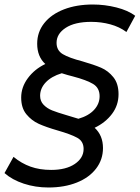

<svg xmlns="http://www.w3.org/2000/svg" viewBox="-53 -726 620 852"><path d="M198 -536Q198 -502 226 -485.5Q254 -469 312 -454Q364 -439 395.5 -425.5Q427 -412 450 -383.5Q473 -355 473 -308Q473 -259 444 -220.5Q415 -182 367 -159Q404 -125 404 -69Q404 -18 373.5 22Q343 62 288 84Q233 106 162 106Q104 106 52.5 89Q1 72 -33 42L7 -30Q42 -1 82.5 13.5Q123 28 174 28Q240 28 279 1.5Q318 -25 318 -65Q318 -99 290 -114.5Q262 -130 203 -147Q151 -162 119 -176.5Q87 -191 64 -219Q41 -247 41 -293Q41 -339 70.5 -379Q100 -419 148 -442Q112 -475 112 -532Q112 -584 143.5 -623.5Q175 -663 231 -684.5Q287 -706 359 -706Q412 -706 463.5 -693Q515 -680 547 -656L508 -584Q477 -607 436.5 -618Q396 -629 352 -629Q279 -629 238.5 -602.5Q198 -576 198 -536ZM270 -387Q249 -392 221 -401Q175 -387 150 -360.5Q125 -334 125 -301Q125 -277 140.5 -261Q156 -245 178.5 -236Q201 -227 242 -215Q288 -201 295 -199Q340 -212 364.5 -238.5Q389 -265 389 -299Q389 -336 360 -353.5Q331 -371 270 -387Z"/></svg>

Font: Idrija
Style: Italic
Weight: 500
Italic angle: -11.3°
Designer: Julieta Ulanovsky
Foundry: Julieta Ulanovsky
Version: Version 7.200